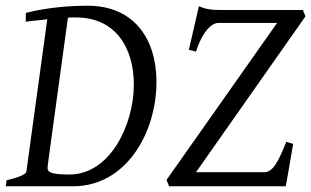

<svg xmlns="http://www.w3.org/2000/svg" viewBox="-20 -650 1086 670"><path d="M146 -64C146 -73 147 -76 217 -588C222 -589 226 -589 231 -589H246C384 -589 447 -482 447 -355C447 -214 364 -41 222 -41C156 -41 146 -50 146 -64ZM286 -630C232 -630 154 -626 70 -605V-574C100 -579 113 -578 145 -583L72 -51C71 -41 39 -29 3 -21L0 0H235C421 0 526 -188 526 -364C526 -515 447 -630 286 -630ZM674 -628 639 -476 664 -470C691 -553 726 -570 741 -570H947L561 -22L570 0H977C980 -12 995 -102 1003 -148L979 -155C950 -83 932 -49 901 -49H664L1046 -593L1037 -615H758C715 -615 699 -618 674 -628Z"/></svg>

Font: Temporarium
Style: Italic
Weight: 400
Italic angle: -7°
Version: Version 1.1